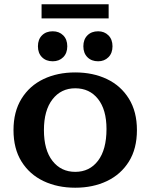

<svg xmlns="http://www.w3.org/2000/svg" viewBox="-20 -866 702 896"><path d="M174 -780V-846H487V-780ZM438 -580Q407 -580 388 -599Q369 -618 369 -650Q369 -682 388 -701Q407 -720 438 -720Q467 -720 486 -701Q505 -682 505 -650Q505 -618 486 -599Q467 -580 438 -580ZM226 -580Q195 -580 176 -599Q157 -618 157 -650Q157 -682 176 -701Q195 -720 226 -720Q256 -720 275 -701Q294 -682 294 -650Q294 -618 275 -599Q256 -580 226 -580ZM331 10Q248 10 183 -21Q118 -52 80.5 -112Q43 -172 43 -259Q43 -345 80.5 -405.5Q118 -466 183 -497Q248 -528 331 -528Q414 -528 479 -497Q544 -466 581.5 -405.5Q619 -345 619 -259Q619 -172 581.5 -112Q544 -52 479 -21Q414 10 331 10ZM331 -64Q398 -64 437.5 -116Q477 -168 477 -264Q477 -354 437.5 -404Q398 -454 331 -454Q265 -454 225 -402.5Q185 -351 185 -259Q185 -166 225 -115Q265 -64 331 -64Z"/></svg>

Font: Montagu Slab 16pt Medium
Style: Regular
Weight: 500
Designer: Florian Karsten
Foundry: Florian Karsten
Version: Version 1.000; ttfautohint (v1.8.3)